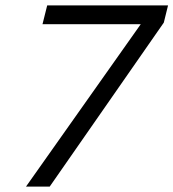

<svg xmlns="http://www.w3.org/2000/svg" viewBox="-20 -695 646 715"><path d="M76.7 0 504.2 -605H138.3L155.8 -675H605.8L590 -610.8L165 0Z"/></svg>

Font: Funnel Sans Light
Style: Italic
Weight: 300
Italic angle: -14.036°
Designer: NORD ID, Kristian Moeller
Foundry: Dicotype
Version: Version 1.000